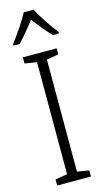

<svg xmlns="http://www.w3.org/2000/svg" viewBox="-142 -990 554 1033"><g transform="rotate(-15 134.5 -473.5)"><path d="M162 -947H107C85 -903 39 -837 8 -797V-788H42C70 -816 105 -861 135 -898C164 -860 197 -818 228 -788H261V-797C234 -830 185 -901 162 -947ZM228 0V-34L162 -45V-669L228 -680V-714H40V-680L107 -669V-45L40 -34V0Z"/></g></svg>

Font: Noto Sans Devanagari Condensed Light
Style: Regular
Weight: 300
Width: 3
Designer: Jelle Bosma - Monotype Design Team
Foundry: Monotype Imaging Inc.
Version: Version 2.004